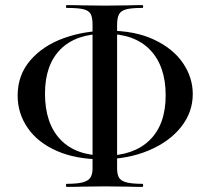

<svg xmlns="http://www.w3.org/2000/svg" viewBox="-20 -694 823 751"><path d="M49 -320Q49 -401 99 -458.5Q149 -516 230 -545Q311 -574 404 -574Q508 -574 582.5 -539Q657 -504 695.5 -447.5Q734 -391 734 -326Q734 -255 688 -197Q642 -139 560.5 -105Q479 -71 377 -71Q276 -71 201.5 -104Q127 -137 88 -194Q49 -251 49 -320ZM628 -321Q628 -435 567.5 -498.5Q507 -562 392 -562Q277 -562 216.5 -501Q156 -440 156 -328Q156 -212 216 -148.5Q276 -85 391 -85Q503 -85 565.5 -146Q628 -207 628 -321ZM241 25Q283 25 304.5 19Q326 13 334 0Q342 -13 342 -36V-598Q342 -626 334.5 -639.5Q327 -653 306 -658Q285 -663 241 -663Q238 -663 238 -668.5Q238 -674 241 -674Q280 -674 303 -673L389 -672L479 -673Q501 -674 537 -674Q540 -674 540 -668.5Q540 -663 537 -663Q494 -663 473.5 -657.5Q453 -652 445.5 -638Q438 -624 438 -596V-36Q438 -13 445 0Q452 13 473.5 19Q495 25 537 25Q540 25 540 31Q540 37 537 37Q500 37 478 36L389 35L303 36Q280 37 241 37Q238 37 238 31Q238 25 241 25Z"/></svg>

Font: Cormorant Unicase SemiBold
Style: Regular
Weight: 600
Designer: Christian Thalmann (Catharsis Fonts)
Foundry: Catharsis Fonts
Version: Version 4.000